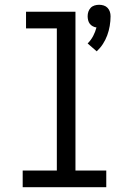

<svg xmlns="http://www.w3.org/2000/svg" viewBox="-20 -784 540 804"><path d="M385 -569 347 -602Q361 -616 370 -633Q379 -650 384 -669Q376 -670 368.5 -674Q361 -678 356 -684.5Q351 -691 349 -699.5Q347 -708 347 -716Q347 -726 350 -735Q353 -744 359.5 -751Q366 -758 375.5 -761Q385 -764 395 -764Q405 -764 414.5 -761Q424 -758 430.5 -751Q437 -744 440 -735Q443 -726 443 -716Q443 -696 439.5 -675.5Q436 -655 429 -636Q422 -617 411 -600Q400 -583 385 -569ZM75 0V-70H218V-665H89V-735H296V-70H425V0Z"/></svg>

Font: Iosevka Custom
Style: Regular
Weight: 400
Monospace: yes
Designer: Belleve Invis
Foundry: Belleve Invis
Version: Version 32.5.0; ttfautohint (v1.8.4)